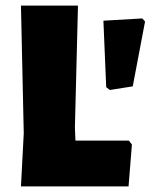

<svg xmlns="http://www.w3.org/2000/svg" viewBox="-20 -667 559 687"><path d="M441 -164 452 -150 440 0H55L65 -190L55 -647H259L248 -210L250 -164ZM489 -601 499 -590 455 -358 373 -345 360 -355 350 -593Z"/></svg>

Font: Alegreya Sans Black
Style: Regular
Weight: 900
Designer: Juan Pablo del Peral
Foundry: Huerta Tipografica
Version: Version 2.007